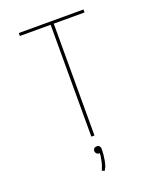

<svg xmlns="http://www.w3.org/2000/svg" viewBox="-171 -834 942 1155"><g transform="rotate(-20 300.0 -257.0)"><path d="M290 0V-716H93V-735H507V-716H310V0ZM295 221 279 214Q280 211 281.5 207.5Q283 204 284.5 200Q286 196 287.5 192.5Q289 189 290 185.5Q291 182 292 178.5Q293 175 294 171.5Q295 168 296 164Q297 160 297.5 156.5Q298 153 299 149Q300 145 300.5 141Q301 137 302 132.5Q303 128 303 126L304 111H300Q297 111 294.5 110.5Q292 110 289.5 108.5Q287 107 285 105.5Q283 104 281.5 101.5Q280 99 278.5 96Q277 93 277 91V88Q277 86 277.5 83Q278 80 279 77.5Q280 75 281.5 73Q283 71 285.5 69.5Q288 68 291 67Q294 66 296 66H300Q303 66 305.5 66Q308 66 310.5 67Q313 68 315 70Q317 72 318.5 74.5Q320 77 321.5 80Q323 83 323 84V88Q323 93 323 98Q323 103 322.5 107.5Q322 112 322 117Q322 122 321.5 127Q321 132 320 136.5Q319 141 318.5 146Q318 151 317.5 155.5Q317 160 316 165Q315 170 313.5 175.5Q312 181 311 185.5Q310 190 308 195.5Q306 201 305 203L303 206Z"/></g></svg>

Font: Iosevka Aile Thin
Style: Regular
Weight: 100
Designer: Belleve Invis
Foundry: Belleve Invis
Version: Version 31.1.0; ttfautohint (v1.8.4)